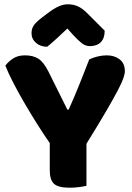

<svg xmlns="http://www.w3.org/2000/svg" viewBox="-20 -867 614 895"><path d="M562 -535Q562 -523 555.5 -503.5Q549 -484 529.5 -446.5Q510 -409 475 -349Q440 -289 383 -197V-1Q372 2 349.5 5Q327 8 304 8Q252 8 232 -10Q212 -28 212 -73V-200Q186 -237 156 -284.5Q126 -332 97 -381.5Q68 -431 43.5 -478Q19 -525 5 -561Q18 -579 40.5 -594Q63 -609 96 -609Q135 -609 159.5 -593Q184 -577 206 -533L294 -356H300Q314 -387 325.5 -414Q337 -441 348 -468.5Q359 -496 370.5 -525Q382 -554 396 -590Q414 -599 436 -604Q458 -609 478 -609Q513 -609 537.5 -590.5Q562 -572 562 -535ZM294 -734Q270 -711 246 -689Q222 -667 200 -649Q169 -649 148 -667Q127 -685 127 -712Q127 -733 137 -748Q147 -763 174 -784L203 -806Q232 -828 254 -837.5Q276 -847 296 -847Q322 -847 343 -837.5Q364 -828 387 -805L468 -724Q468 -688 449.5 -670Q431 -652 399 -652Q379 -652 362 -665Q345 -678 321 -704Z"/></svg>

Font: Baloo Da 2 ExtraBold
Style: Regular
Weight: 800
Designer: Noopur Datye, Sulekha Rajkumar and Ek Type
Foundry: Ek Type
Version: Version 1.640;hotconv 1.0.111;makeotfexe 2.5.65597; ttfautoh